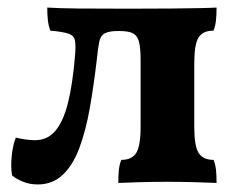

<svg xmlns="http://www.w3.org/2000/svg" viewBox="-20 -481 626 508"><path d="M80 7Q58 7 40 -0.5Q22 -8 12 -17Q8 -38 11 -68Q14 -98 22 -117Q33 -114 47.5 -112Q62 -110 72 -110Q106 -110 127 -135.5Q148 -161 160 -209.5Q172 -258 178 -328Q181 -359 178.5 -373Q176 -387 161 -392Q146 -397 113 -400Q108 -414 106.5 -429Q105 -444 105 -461Q135 -459 187 -458.5Q239 -458 321 -458Q390 -458 435 -458.5Q480 -459 508 -459.5Q536 -460 553 -461Q553 -442 551.5 -427.5Q550 -413 545 -400Q517 -400 505.5 -382Q494 -364 494 -313V-145Q494 -95 505.5 -76.5Q517 -58 545 -58Q550 -46 551.5 -31.5Q553 -17 553 3Q531 2 495.5 1Q460 0 423 0Q386 0 351 1Q316 2 293 3Q293 -17 294.5 -31.5Q296 -46 301 -58Q329 -58 340.5 -76.5Q352 -95 352 -145V-323Q352 -353 348 -369.5Q344 -386 332.5 -392.5Q321 -399 294 -399Q269 -399 257.5 -393Q246 -387 242.5 -370Q239 -353 236 -322Q228 -254 217.5 -194.5Q207 -135 190 -89.5Q173 -44 146 -18.5Q119 7 80 7Z"/></svg>

Font: Vollkorn
Style: Bold
Weight: 700
Designer: Friedrich Althausen
Foundry: Friedrich Althausen
Version: Version 5.000